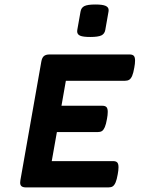

<svg xmlns="http://www.w3.org/2000/svg" viewBox="-20 -817 640 837"><path d="M316.4 -680.2Q316.4 -684.1 316.9 -686.5L331.1 -766.6Q334 -783.7 347.9 -790.5Q361.8 -797.4 396 -797.4Q426.8 -797.4 440.2 -791.5Q453.6 -785.6 453.6 -772.9Q453.6 -769 453.1 -766.6L439 -686.5Q436 -669.4 421.9 -662.6Q407.7 -655.8 373.5 -655.8Q342.3 -655.8 329.3 -661.4Q316.4 -667 316.4 -680.2ZM568.8 -552.7Q568.8 -539.6 565.4 -522Q561.5 -499 556.2 -486.6Q550.8 -474.1 543.5 -469.5Q536.1 -464.8 524.4 -464.8H267.1L248 -356H425.8Q438.5 -356 444.1 -350.1Q449.7 -344.2 449.7 -329.1Q449.7 -315.9 446.3 -298.3Q442.4 -275.4 437 -262.9Q431.6 -250.5 424.6 -245.8Q417.5 -241.2 405.8 -241.2H228L205.6 -114.7H472.7Q485.4 -114.7 491 -108.9Q496.6 -103 496.6 -87.9Q496.6 -74.7 493.2 -57.1Q489.3 -34.2 483.9 -21.7Q478.5 -9.3 471.4 -4.6Q464.4 0 452.6 0H94.2Q80.6 0 74.2 -4.9Q67.9 -9.8 67.9 -20.5Q67.9 -22.9 68.8 -30.8L160.2 -548.8Q163.1 -565.4 171.4 -572.5Q179.7 -579.6 196.3 -579.6H544.9Q557.6 -579.6 563.2 -573.7Q568.8 -567.9 568.8 -552.7Z"/></svg>

Font: Courier Prime Sans
Style: Bold Italic
Weight: 700
Italic angle: -10°
Designer: Alan Dague-Greene
Foundry: Quote-Unquote Apps
Version: Version 3.020